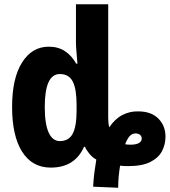

<svg xmlns="http://www.w3.org/2000/svg" viewBox="-20 -780 803 905"><path d="M419 100Q421 63 425 32Q429 1 434 -28Q416 -37 400 -57Q384 -77 381 -88H376Q355 -40 316 -15Q277 10 219 10Q132 10 84.5 -64.5Q37 -139 37 -276Q37 -411 84 -485.5Q131 -560 210 -560Q254 -560 286 -539Q318 -518 339 -480H345Q343 -506 340.5 -534Q338 -562 338 -581V-760H490V-227Q490 -215 491 -203Q492 -191 495 -180Q522 -220 557 -238Q592 -256 631 -255Q693 -255 726.5 -221Q760 -187 760 -136Q760 -99 743.5 -67.5Q727 -36 688.5 -16.5Q650 3 584 3Q576 3 564.5 2.5Q553 2 546 1Q542 26 539.5 51.5Q537 77 537 105ZM262 -115Q304 -115 322.5 -149.5Q341 -184 341 -259V-286Q341 -360 323 -395.5Q305 -431 262 -431Q191 -431 191 -276Q191 -195 209.5 -155Q228 -115 262 -115ZM595 -98Q622 -98 635 -106Q648 -114 648 -126Q648 -138 640 -144.5Q632 -151 619 -151Q601 -151 589.5 -136.5Q578 -122 570 -100Q581 -98 595 -98Z"/></svg>

Font: Noto Sans Condensed ExtraBold
Style: Regular
Weight: 800
Width: 3
Designer: Monotype Design Team
Foundry: Monotype Imaging Inc.
Version: Version 2.013; ttfautohint (v1.8.4.7-5d5b)